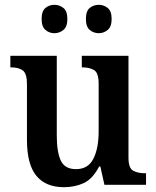

<svg xmlns="http://www.w3.org/2000/svg" viewBox="-20 -768 650 798"><path d="M246 10Q170 10 131 -37.5Q92 -85 92 -187V-419Q92 -462 75 -475Q58 -488 26 -488H23V-536H216V-204Q216 -137 232.5 -101Q249 -65 296 -65Q346 -65 368 -108Q390 -151 390 -222V-420Q390 -466 370.5 -477Q351 -488 323 -488H320V-536H514V-113Q514 -69 533.5 -58.5Q553 -48 581 -48H587V0H414L397 -76H392Q365 -24 328 -7Q291 10 246 10ZM391 -630Q369 -630 353 -643.5Q337 -657 337 -689Q337 -722 353 -735Q369 -748 391 -748Q411 -748 427.5 -735Q444 -722 444 -689Q444 -657 427.5 -643.5Q411 -630 391 -630ZM206 -630Q185 -630 169 -643.5Q153 -657 153 -689Q153 -722 169 -735Q185 -748 206 -748Q227 -748 243.5 -735Q260 -722 260 -689Q260 -657 243.5 -643.5Q227 -630 206 -630Z"/></svg>

Font: Noto Serif Thai SemiCondensed SemiBold
Style: Regular
Weight: 600
Width: 4
Designer: Monotype Design Team
Foundry: Monotype Imaging Inc.
Version: Version 2.002; ttfautohint (v1.8.4.7-5d5b)